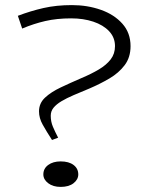

<svg xmlns="http://www.w3.org/2000/svg" viewBox="-20 -720 580 753"><path d="M218 13Q188 13 169 -1.5Q150 -16 150 -36Q150 -59 169 -73Q188 -87 218 -87Q250 -87 268.5 -73Q287 -59 287 -36Q287 -16 268.5 -1.5Q250 13 218 13ZM50 -658Q100 -677 150.5 -688.5Q201 -700 262 -700Q323 -700 375.5 -681.5Q428 -663 460 -627Q492 -591 492 -539Q492 -495 469 -464.5Q446 -434 409.5 -412.5Q373 -391 331 -373Q297 -359 269 -347Q241 -335 221 -323Q201 -311 190 -297.5Q179 -284 179 -266Q179 -243 187.5 -223Q196 -203 208 -180L184 -171Q162 -205 147.5 -231Q133 -257 133 -283Q133 -315 156.5 -337Q180 -359 218 -377Q256 -395 300 -414Q338 -430 367.5 -447.5Q397 -465 414 -487Q431 -509 431 -539Q431 -573 408 -597.5Q385 -622 346 -635Q307 -648 259 -648Q203 -648 157.5 -637.5Q112 -627 67 -608Z"/></svg>

Font: BioRhyme SemiExpanded Light
Style: Regular
Weight: 300
Width: 6
Designer: Aoife Mooney
Foundry: Aoife Mooney Type
Version: Version 1.600;gftools[0.9.33]